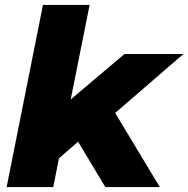

<svg xmlns="http://www.w3.org/2000/svg" viewBox="-20 -762 767 782"><path d="M449 -302 631 0H409L298 -185L220 -117L197 0H7L155 -742H345L268 -357L487 -542H727Z"/></svg>

Font: Idrija
Style: Italic
Weight: 800
Italic angle: -11.3°
Designer: Julieta Ulanovsky
Foundry: Julieta Ulanovsky
Version: Version 7.200